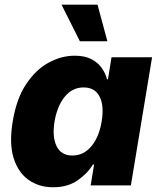

<svg xmlns="http://www.w3.org/2000/svg" viewBox="-20 -790 678 818"><path d="M206.1 7.8Q146 7.8 101.6 -23.7Q57.1 -55.2 37.8 -117.4Q18.6 -179.7 34.2 -272.5Q49.8 -368.7 90.8 -430.7Q131.8 -492.7 186.5 -522.7Q241.2 -552.7 298.3 -552.7Q340.8 -552.7 369.1 -538.1Q397.5 -523.4 413.6 -500.2Q429.7 -477.1 436 -452.1H439.9L455.1 -545.9H627.9L537.6 0H366.2L380.9 -88.9H375.5Q353 -50.8 310.5 -21.5Q268.1 7.8 206.1 7.8ZM288.6 -127.4Q336.4 -127.4 369.4 -167Q402.3 -206.5 413.1 -272.5Q424.3 -339.4 404.3 -378.4Q384.3 -417.5 336.4 -417.5Q288.1 -417.5 255.9 -377.9Q223.6 -338.4 212.4 -272.5Q201.7 -206.5 221.2 -167Q240.7 -127.4 288.6 -127.4ZM320.3 -614.3 242.2 -770H395.5L437.5 -614.3Z"/></svg>

Font: Inter Extra Bold
Style: Italic
Weight: 800
Italic angle: -9.39999°
Designer: Rasmus Andersson
Foundry: rsms
Version: Version 4.000;git-3c8e0fc